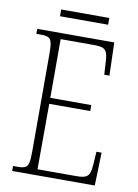

<svg xmlns="http://www.w3.org/2000/svg" viewBox="-91 -889 683 950"><g transform="rotate(10 250.0 -414.5)"><path d="M38 0V-25H61Q85 -25 97.5 -30.5Q110 -36 114.5 -54Q119 -72 119 -108V-605Q119 -642 114.5 -660Q110 -678 97.5 -683.5Q85 -689 61 -689H38V-714H425L430 -548H404L401 -601Q400 -635 394.5 -653Q389 -671 374.5 -677.5Q360 -684 329 -684H161V-389H367V-359H161L160 -30H356Q386 -30 400.5 -36.5Q415 -43 420.5 -58.5Q426 -74 428 -102L432 -166H458L453 0ZM138 -795V-829H380V-795Z"/></g></svg>

Font: Noto Serif Tamil Condensed ExtraLight
Style: Italic
Weight: 200
Width: 3
Italic angle: -12°
Designer: Indian Type Foundry, Tom Grace, and the Monotype Design Team
Foundry: Monotype Imaging Inc.
Version: Version 2.003; ttfautohint (v1.8.4.7-5d5b)